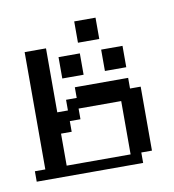

<svg xmlns="http://www.w3.org/2000/svg" viewBox="-51 -387 393 433"><g transform="rotate(-10 146.0 -170.5)"><path d="M219.2 -23.9V-146H121.6V-121.6H97.2V-97.2H72.8V-23.9ZM97.2 -219.2V-268.1H146V-219.2ZM194.8 -219.2V-268.1H243.7V-219.2ZM0 0V-23.9H23.9V-292.5H72.8V-146H97.2V-170.4H121.6V-194.8H243.7V-170.4H268.1V-23.9H243.7V0ZM146 -292.5V-341.3H194.8V-292.5Z"/></g></svg>

Font: FS Mondwest Regular
Style: Regular
Weight: 400
Designer: NZWStudios2024
Foundry: https://fontstruct.com
Version: Version 1.0